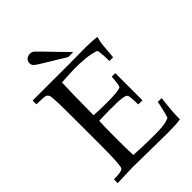

<svg xmlns="http://www.w3.org/2000/svg" viewBox="-257 -1012 1124 1124"><g transform="rotate(-45 305.5 -449.5)"><path d="M34.7 0V-30.8Q54.7 -31.2 68.4 -32.2Q82 -33.2 90.8 -35.2Q99.6 -37.1 104.7 -40.3Q109.9 -43.5 111.8 -47.9Q113.8 -51.8 115.2 -62.3Q116.7 -72.8 117.9 -87.4Q119.1 -102.1 119.6 -119.1Q120.1 -136.2 120.6 -153.1Q121.1 -169.9 121.3 -184.8Q121.6 -199.7 121.6 -210.4V-460Q121.6 -485.8 121.3 -516.4Q121.1 -546.9 120.4 -574Q119.6 -601.1 117.9 -620.6Q116.2 -640.1 112.8 -644.5Q109.9 -648.9 106.7 -652.3Q103.5 -655.8 95 -658Q86.4 -660.2 70.1 -661.1Q53.7 -662.1 24.4 -662.6V-693.8H163.6L311 -693.4Q417.5 -694.8 464.8 -694.8Q489.7 -694.8 512 -693.4Q534.2 -691.9 556.2 -689.5Q548.3 -662.1 545.4 -641.1Q544.4 -636.7 536.6 -539.6H505.9V-547.9Q505.9 -570.3 504.2 -591.1Q502.4 -611.8 499.5 -630.4Q481.9 -637.7 461.2 -642.1Q440.4 -646.5 418.5 -648.7Q396.5 -650.9 374.3 -651.6Q352.1 -652.3 331.1 -652.3Q329.1 -652.3 321 -652.1Q313 -651.9 302.2 -651.4Q291.5 -650.9 278.8 -650.4Q266.1 -649.9 254.6 -649.2Q243.2 -648.4 234.1 -647.9Q225.1 -647.5 220.7 -647Q218.3 -592.8 217.8 -545.4L215.8 -380.4Q272.9 -377.4 320.8 -377.4Q339.4 -377.4 358.9 -377.9Q378.4 -378.4 395.3 -379.9Q412.1 -381.3 424.3 -383.8Q436.5 -386.2 439.9 -390.6Q441.4 -393.1 443.8 -403.3Q446.3 -413.6 447.8 -430.7L450.7 -464.8H480V-354V-240.2H445.8L444.3 -273.4Q443.8 -290.5 442.6 -301Q441.4 -311.5 438.5 -317.4Q435.5 -323.2 430.2 -325.9Q424.8 -328.6 416.5 -330.6Q402.3 -334 375.5 -335.2Q348.6 -336.4 308.6 -336.4Q292 -336.4 269.3 -335.7Q246.6 -335 215.8 -334Q214.8 -309.1 214.1 -273.4Q213.4 -237.8 213.4 -189Q213.4 -143.1 214.1 -109.1Q214.8 -75.2 215.8 -51.8Q251 -49.3 290 -47.9Q329.1 -46.4 373.5 -46.4Q405.3 -46.4 426 -47.1Q446.8 -47.9 461.4 -49.8Q476.1 -51.8 487.3 -55.2Q498.5 -58.6 510.7 -63.5Q514.6 -73.7 518.8 -89.1Q522.9 -104.5 526.6 -120.4Q530.3 -136.2 533 -149.7Q535.6 -163.1 536.6 -169.9H568.8Q562.5 -119.6 559.3 -79.3Q556.2 -39.1 556.2 -6.3Q535.2 -2.9 510 -1.5Q484.9 0 454.1 0L162.6 -3.9Q159.2 -3.9 127.7 -2.9Q96.2 -2 34.7 0ZM393.1 -726.1H352.1L200.7 -818.4Q189.9 -825.2 182.9 -830.6Q175.8 -835.9 172.1 -840.8Q168.5 -845.7 167 -850.6Q165.5 -855.5 165.5 -861.3Q165.5 -877 177 -887.9Q188.5 -898.9 207 -898.9Q212.4 -898.9 216.3 -898.4Q220.2 -897.9 225.1 -895.3Q230 -892.6 236.3 -887Q242.7 -881.3 252.9 -870.6Z"/></g></svg>

Font: XB Kayhan
Style: Regular
Weight: 400
Designer: Behnam
Foundry: Irmug
Version: Version 7.300 2009